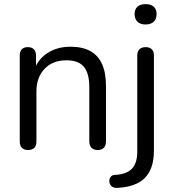

<svg xmlns="http://www.w3.org/2000/svg" viewBox="-20 -722 844 933"><path d="M116 7Q96 7 86 -4Q76 -15 76 -35V-452Q76 -472 86 -482.5Q96 -493 115 -493Q134 -493 144.5 -482.5Q155 -472 155 -452V-366L144 -378Q165 -436 212.5 -465.5Q260 -495 322 -495Q380 -495 418.5 -474Q457 -453 476 -410.5Q495 -368 495 -303V-35Q495 -15 484.5 -4Q474 7 455 7Q435 7 424.5 -4Q414 -15 414 -35V-298Q414 -366 387.5 -397.5Q361 -429 303 -429Q236 -429 196.5 -387.5Q157 -346 157 -277V-35Q157 7 116 7ZM551 191Q536 192 526.5 186Q517 180 513.5 170.5Q510 161 511.5 151.5Q513 142 520 135Q527 128 539 128Q594 125 620.5 98.5Q647 72 647 15V-452Q647 -472 657.5 -482.5Q668 -493 688 -493Q707 -493 717.5 -482.5Q728 -472 728 -452V9Q728 70 707.5 109.5Q687 149 648 168.5Q609 188 551 191ZM687 -603Q662 -603 648 -616.5Q634 -630 634 -653Q634 -677 648 -689.5Q662 -702 687 -702Q713 -702 727 -689.5Q741 -677 741 -653Q741 -630 727 -616.5Q713 -603 687 -603Z"/></svg>

Font: Nunito ExtraLight
Style: Regular
Weight: 400
Version: Version 3.602